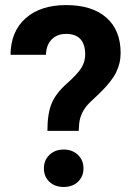

<svg xmlns="http://www.w3.org/2000/svg" viewBox="-20 -741 538 767"><path d="M169.4 -218.3Q169.4 -286.6 186 -327.1Q202.6 -367.7 246.8 -407Q291 -446.3 305.7 -470.9Q320.3 -495.6 320.3 -522.9Q320.3 -605.5 244.1 -605.5Q208 -605.5 186.3 -583.3Q164.6 -561 163.6 -522H22Q22.9 -615.2 82.3 -668Q141.6 -720.7 244.1 -720.7Q347.7 -720.7 404.8 -670.7Q461.9 -620.6 461.9 -529.3Q461.9 -487.8 443.4 -450.9Q424.8 -414.1 378.4 -369.1L338.9 -331.5Q301.8 -295.9 296.4 -248L294.4 -218.3ZM155.3 -68.4Q155.3 -101.1 177.5 -122.3Q199.7 -143.6 234.4 -143.6Q269 -143.6 291.3 -122.3Q313.5 -101.1 313.5 -68.4Q313.5 -36.1 291.7 -15.1Q270 5.9 234.4 5.9Q198.7 5.9 177 -15.1Q155.3 -36.1 155.3 -68.4Z"/></svg>

Font: Vazir FD-UI
Style: Bold-FD-UI
Weight: 700
Designer: Saber Rastikerdar
Foundry: Saber Rastikerdar
Version: Version 30.0.0